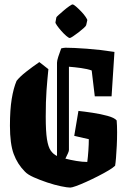

<svg xmlns="http://www.w3.org/2000/svg" viewBox="-20 -838 587 869"><path d="M199 -525Q194 -476 190.5 -428Q187 -380 187 -310Q187 -244 192.5 -208.5Q198 -173 209.5 -156.5Q221 -140 238 -132V-554Q238 -563 243.5 -580.5Q249 -598 257 -619Q262 -620 266.5 -621Q271 -622 276 -622Q311 -622 373 -617.5Q435 -613 498 -603L485 -402H409L395 -519Q376 -526 347 -530Q318 -534 292 -536V-159Q292 -154 287.5 -144Q283 -134 276 -120Q299 -114 326 -109.5Q353 -105 375 -105Q378 -127 380 -156.5Q382 -186 382 -208L316 -223L335 -336Q363 -333 399.5 -327.5Q436 -322 467 -313.5Q498 -305 508 -293Q510 -270 510 -239.5Q510 -209 508.5 -178Q507 -147 505 -123Q503 -99 501 -88Q492 -79 471 -66.5Q450 -54 423.5 -40.5Q397 -27 370.5 -15Q344 -3 324.5 4Q305 11 298 11Q285 11 256 5Q227 -1 194 -12Q161 -23 133 -35.5Q105 -48 93 -61Q59 -95 42 -141Q25 -187 25 -269Q25 -341 33 -390Q41 -439 55 -472Q70 -491 98 -513Q126 -535 158 -557ZM235 -759Q235 -761 245 -770Q255 -779 268.5 -790.5Q282 -802 293.5 -810Q305 -818 308 -818Q313 -818 324 -808.5Q335 -799 347.5 -786Q360 -773 368 -761Q376 -749 375 -746L370 -724Q369 -720 359 -711Q349 -702 335.5 -691.5Q322 -681 310.5 -673.5Q299 -666 296 -666Q291 -666 280 -675.5Q269 -685 257.5 -698Q246 -711 238 -722.5Q230 -734 231 -737Z"/></svg>

Font: Grenze Gotisch ExtraBold
Style: Regular
Weight: 800
Designer: Renata Polastri
Foundry: Omnibus-Type
Version: Version 1.001